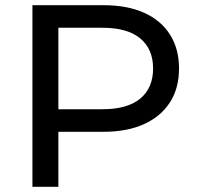

<svg xmlns="http://www.w3.org/2000/svg" viewBox="-20 -720 762 740"><path d="M105 0V-700H378Q470 -700 535 -671Q600 -642 635 -587Q670 -532 670 -456Q670 -380 635 -325.5Q600 -271 535 -241.5Q470 -212 378 -212H160L205 -259V0ZM205 -249 160 -299H375Q471 -299 520.5 -340Q570 -381 570 -456Q570 -531 520.5 -572Q471 -613 375 -613H160L205 -663Z"/></svg>

Font: MOST Montserrat Medium
Style: Regular
Weight: 500
Designer: Julieta Ulanovsky
Foundry: Julieta Ulanovsky
Version: Version 8.000;March 11, 2024;FontCreator 15.0.0.2926 64-bit